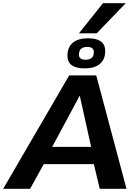

<svg xmlns="http://www.w3.org/2000/svg" viewBox="-56 -1179 861 1199"><path d="M-36 0 376 -708H545L734 0H567L530 -154H217L132 0ZM270 -262H513L442 -582ZM473 -752Q365 -752 365 -831Q365 -883 398 -911.5Q431 -940 494 -940Q601 -940 601 -860Q601 -808 568 -780Q535 -752 473 -752ZM478 -806Q530 -806 530 -853Q530 -886 489 -886Q437 -886 437 -838Q437 -806 478 -806ZM437 -971 587 -1159H729L548 -971Z"/></svg>

Font: Georama Extended SemiBold
Style: Italic
Weight: 600
Width: 7
Italic angle: -9°
Designer: Jean-Baptiste Levee
Foundry: Production Type
Version: Version 1.000